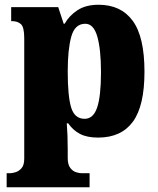

<svg xmlns="http://www.w3.org/2000/svg" viewBox="-20 -566 667 808"><path d="M8 222V163H23Q30 163 44.5 159Q59 155 70.5 142Q82 129 82 102V-405Q82 -452 68 -464.5Q54 -477 31 -477H27V-536H225L248 -466H252Q271 -500 306 -523Q341 -546 395 -546Q489 -546 538.5 -478.5Q588 -411 588 -264Q588 -120 539 -53.5Q490 13 393 13Q346 13 316.5 -2.5Q287 -18 267 -47H261Q263 -22 264 5.5Q265 33 265 63V99Q265 127 276 141Q287 155 301 159Q315 163 323 163H357V222ZM336 -66Q373 -66 389 -114Q405 -162 405 -262Q405 -358 389.5 -412Q374 -466 339 -466Q295 -466 280 -412Q265 -358 265 -265Q265 -161 279.5 -113.5Q294 -66 336 -66Z"/></svg>

Font: Noto Serif Thai SemiCondensed Black
Style: Regular
Weight: 900
Width: 4
Designer: Monotype Design Team
Foundry: Monotype Imaging Inc.
Version: Version 2.002; ttfautohint (v1.8.4.7-5d5b)